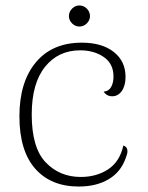

<svg xmlns="http://www.w3.org/2000/svg" viewBox="-20 -670 541 702"><path d="M51 -245Q51 -370 111 -442Q171 -514 279 -514Q353 -514 396 -480Q439 -446 439 -389Q439 -357 425.5 -337.5Q412 -318 390 -318Q370 -318 359 -335Q377 -336 386 -351.5Q395 -367 395 -390Q395 -437 359.5 -461.5Q324 -486 273 -486Q193 -486 144.5 -425.5Q96 -365 96 -251Q96 -130 147 -76.5Q198 -23 275 -23Q333 -23 375.5 -51Q418 -79 431 -138Q446 -133 446 -117Q446 -108 440 -93Q422 -41 377 -14.5Q332 12 268 12Q166 12 108.5 -53.5Q51 -119 51 -245ZM232 -611Q232 -627 243.5 -638.5Q255 -650 270 -650Q286 -650 297.5 -638.5Q309 -627 309 -611Q309 -596 297.5 -584.5Q286 -573 270 -573Q255 -573 243.5 -584.5Q232 -596 232 -611Z"/></svg>

Font: Arima Madurai ExtraLight
Style: Regular
Weight: 275
Designer: Joana Correia and Natanael Gama
Foundry: NDISCOVER
Version: Version 1.020